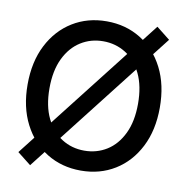

<svg xmlns="http://www.w3.org/2000/svg" viewBox="-85 -838 927 949"><g transform="rotate(10 378.0 -363.5)"><path d="M378.4 10.7Q282.7 10.7 207.8 -35.4Q132.8 -81.5 89.6 -165.8Q46.4 -250 46.4 -363.3Q46.4 -477.5 89.6 -561.8Q132.8 -646 207.8 -692.1Q282.7 -738.3 378.4 -738.3Q474.1 -738.3 549.1 -692.1Q624 -646 667 -561.8Q710 -477.5 710 -363.3Q710 -250 667 -165.8Q624 -81.5 549.1 -35.4Q474.1 10.7 378.4 10.7ZM378.4 -89.4Q440.9 -89.4 491.2 -120.8Q541.5 -152.3 571 -213.6Q600.6 -274.9 600.6 -363.3Q600.6 -452.1 571 -513.7Q541.5 -575.2 491.2 -606.7Q440.9 -638.2 378.4 -638.2Q315.9 -638.2 265.6 -606.4Q215.3 -574.7 185.8 -513.4Q156.2 -452.1 156.2 -363.3Q156.2 -274.9 185.8 -213.9Q215.3 -152.8 265.6 -121.1Q315.9 -89.4 378.4 -89.4ZM127.9 27.8 59.6 -25.9 628.9 -755.4 696.8 -701.7Z"/></g></svg>

Font: Inter 24pt Medium
Style: Regular
Weight: 500
Designer: Rasmus Andersson
Foundry: rsms
Version: Version 4.001;git-66647c0bb